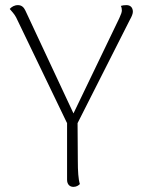

<svg xmlns="http://www.w3.org/2000/svg" viewBox="-20 -721 562 750"><path d="M499 -675C499 -691 490 -701 474 -701C465 -701 459 -700 452 -698C455 -693 456 -686 456 -680C456 -674 453 -665 446 -650L267 -278L79 -680C73 -693 64 -701 50 -701C36 -701 25 -694 18 -686C25 -678 37 -665 43 -653L240 -244C240 -243 241 -242 242 -241V-19C242 -1 252 9 267 9C279 9 287 3 292 -2C286 -21 284 -52 284 -94L283 -240L488 -645C495 -657 499 -668 499 -675Z"/></svg>

Font: Arima Koshi ExtraLight
Style: Regular
Weight: 275
Designer: Joana Correia and Natanael Gama
Foundry: NDISCOVER
Version: Version 1.019;PS 001.019;hotconv 1.0.88;makeotf.lib2.5.64775